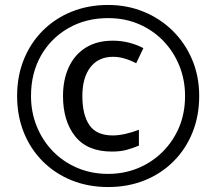

<svg xmlns="http://www.w3.org/2000/svg" viewBox="-20 -744 872 774"><path d="M416 10Q336 10 269 -17Q202 -44 152.5 -93.5Q103 -143 76 -210Q49 -277 49 -357Q49 -437 76 -504Q103 -571 152.5 -620.5Q202 -670 269 -697Q336 -724 416 -724Q492 -724 558.5 -697Q625 -670 675.5 -620.5Q726 -571 754.5 -504Q783 -437 783 -357Q783 -277 756 -210Q729 -143 679.5 -93.5Q630 -44 563 -17Q496 10 416 10ZM416 -43Q480 -43 536 -66Q592 -89 635 -131.5Q678 -174 702 -231Q726 -288 726 -357Q726 -422 703 -479Q680 -536 638.5 -579Q597 -622 540.5 -646.5Q484 -671 416 -671Q326 -671 255.5 -630.5Q185 -590 145 -519.5Q105 -449 105 -357Q105 -292 128 -235Q151 -178 192.5 -135Q234 -92 291 -67.5Q348 -43 416 -43ZM431 -133Q332 -133 283 -194.5Q234 -256 234 -357Q234 -422 257 -472.5Q280 -523 325 -551.5Q370 -580 435 -580Q500 -580 558 -550L529 -489Q479 -515 436 -515Q377 -515 344.5 -473Q312 -431 312 -357Q312 -281 340.5 -239.5Q369 -198 435 -198Q458 -198 486.5 -204.5Q515 -211 540 -221V-157Q516 -147 491 -140Q466 -133 431 -133Z"/></svg>

Font: Manna Sans
Style: Italic
Weight: 400
Italic angle: -12°
Designer: Monotype Design Team
Foundry: Monotype Imaging Inc.
Version: Version 2.001.1; ttfautohint (v1.8.2)